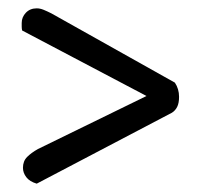

<svg xmlns="http://www.w3.org/2000/svg" viewBox="-20 -532 500 460"><path d="M331 -302 33 -459Q32 -464 32 -468.5Q32 -473 32 -477Q32 -491 42 -501.5Q52 -512 68 -512Q76 -512 84.5 -508.5Q93 -505 103 -500L399 -334Q409 -319 409 -300Q409 -285 404.5 -276Q400 -267 392 -262L68 -92Q51 -97 43 -107.5Q35 -118 35 -130Q35 -146 45 -156Q55 -166 71 -175Z"/></svg>

Font: Baloo Tammudu 2
Style: Regular
Weight: 400
Designer: Maithili Shingre, Omkar Shende and Ek Type
Foundry: Ek Type
Version: Version 1.700